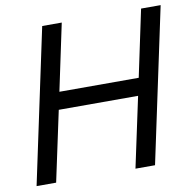

<svg xmlns="http://www.w3.org/2000/svg" viewBox="-79 -790 875 870"><g transform="rotate(-10 358.0 -355.0)"><path d="M171 -710H261L196 -403H561L626 -710H716L565 0H475L544 -323H179L110 0H20Z"/></g></svg>

Font: Raleway-v4020 Medium
Style: Italic
Weight: 500
Italic angle: -12°
Designer: Matt McInerney, Pablo Impallari, Rodrigo Fuenzalida
Foundry: Matt McInerney, Pablo Impallari, Rodrigo Fuenzalida
Version: Version 4.020;PS 004.020;hotconv 1.0.88;makeotf.lib2.5.64775